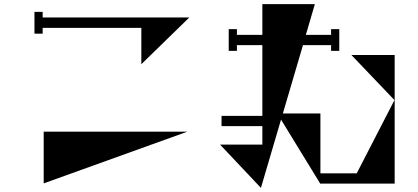

<svg xmlns="http://www.w3.org/2000/svg" viewBox="-20 -838 2040 936"><path d="M669 -702H188V-674H148V-780H188V-753H903L669 -525ZM193 56V-196H893Z M1693 -570H1904V57H1542V59L1541 57L1350 -255L1252 78L1053 -133H1259V-223H1060V-273H1259V-618H1135V-590H1095V-696H1135V-668H1259V-818H1515L1471 -668H1594V-696H1634V-590H1594V-618H1457L1359 -285H1542V7H1719L1903 -350Z"/></svg>

Font: Chokokutai
Style: Regular
Weight: 400
Designer: 108号,108go
Foundry: Font Zone 108
Version: Version 1.000; ttfautohint (v1.8.3)